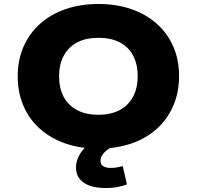

<svg xmlns="http://www.w3.org/2000/svg" viewBox="-20 -736 989 965"><path d="M475 11Q384 11 310 -14.5Q236 -40 182 -87.5Q128 -135 98.5 -202.5Q69 -270 69 -353Q69 -435 98.5 -502Q128 -569 182 -617Q236 -665 310.5 -690.5Q385 -716 475 -716Q565 -716 639 -690.5Q713 -665 767 -617.5Q821 -570 850.5 -503Q880 -436 880 -354Q880 -271 850.5 -203.5Q821 -136 767.5 -88Q714 -40 639.5 -14.5Q565 11 475 11ZM475 -159Q536 -159 580 -182Q624 -205 648 -248.5Q672 -292 672 -353Q672 -414 648.5 -457.5Q625 -501 581 -523.5Q537 -546 475 -546Q413 -546 369 -523.5Q325 -501 301 -457Q277 -413 277 -353Q277 -292 300.5 -248.5Q324 -205 368.5 -182Q413 -159 475 -159ZM512 209Q439 209 400.5 182Q362 155 362 107Q362 61 394.5 20Q427 -21 486 -49L545 0Q526 11 512.5 22.5Q499 34 492 46.5Q485 59 485 72Q485 91 499 99.5Q513 108 536 108Q553 108 567 105.5Q581 103 597 99L618 191Q589 201 565 205Q541 209 512 209Z"/></svg>

Font: Nunito Sans 7pt SemiExpanded Black
Style: Regular
Weight: 900
Width: 6
Designer: Vernon Adams
Foundry: Vernon Adams
Version: Version 3.101;gftools[0.9.27]